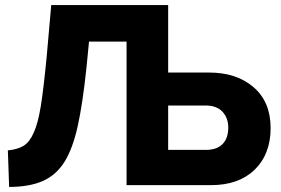

<svg xmlns="http://www.w3.org/2000/svg" viewBox="-20 -730 1108 757"><path d="M235 -93Q267 -145 286.5 -233Q306 -321 321 -464L331 -566H479V0H811Q920 0 982 -59Q1047 -121 1047 -225Q1047 -328 980 -386Q913 -444 804 -444H643V-710H182L164 -506Q152 -381 141 -312.5Q130 -244 113 -207Q97 -170 73.5 -155.5Q50 -141 11 -137L16 7Q96 7 149 -16.5Q202 -40 235 -93ZM643 -314H791Q834 -314 857 -289.5Q880 -265 880 -227Q880 -185 857.5 -162Q835 -139 791 -139H643Z"/></svg>

Font: RT Raleway ExtraBold
Style: Regular
Weight: 400
Designer: Matt McInerney, Pablo Impallari, Rodrigo Fuenzalida — Edited by Milan Moffatt in April 2016
Foundry: Matt McInerney, Pablo Impallari, Rodrigo Fuenzalida — Edited by Milan Moffatt in April 2016
Version: Version 3.001